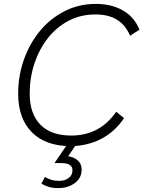

<svg xmlns="http://www.w3.org/2000/svg" viewBox="-20 -740 734 983"><path d="M615 -135Q566 -63 495 -27.5Q424 8 342 8Q213 8 143 -63Q73 -134 73 -260Q73 -352 102.5 -435Q132 -518 185 -582Q238 -646 311 -683Q384 -720 471 -720Q551 -720 609.5 -686.5Q668 -653 694 -588L646 -557Q623 -611 580 -638.5Q537 -666 468 -666Q392 -666 330 -633Q268 -600 224 -543.5Q180 -487 156 -414Q132 -341 132 -261Q132 -158 186.5 -102Q241 -46 345 -46Q417 -46 474.5 -76Q532 -106 575 -168ZM280 223Q250 223 230 217Q210 211 192 200L210 166Q227 176 244 181Q261 186 282 186Q312 186 331.5 171.5Q351 157 351 132Q351 95 295 95H259L336 -18H382L329 60Q361 65 379.5 82.5Q398 100 398 128Q398 172 362.5 197.5Q327 223 280 223Z"/></svg>

Font: Livvic Light
Style: Italic
Weight: 300
Italic angle: -10°
Designer: Jacques Le Bailly, Baron von Fonthausen
Version: Version 1.001; ttfautohint (v1.8.2)